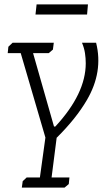

<svg xmlns="http://www.w3.org/2000/svg" viewBox="-20 -638 505 871"><path d="M146 -618H379L375 -572H141ZM225 -64H231Q369 -213 369 -351Q369 -374 365.5 -397Q362 -420 352 -444H416Q449 -312 374 -184Q325 -100 237 -13L214 167H295L292 197L273 213H79L83 184L101 167H161L186 -14L74 -397H15L18 -426L37 -444H224L220 -413L201 -397H130Z"/></svg>

Font: Zilla Slab Light
Style: Italic
Weight: 300
Italic angle: -6°
Designer: Typotheque.com
Foundry: Typotheque type foundry
Version: Version 1.1; 2017; ttfautohint (v1.6)